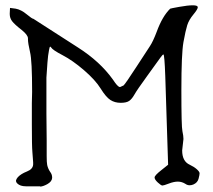

<svg xmlns="http://www.w3.org/2000/svg" viewBox="-20 -684 799 721"><path d="M706.1 8.8Q699.2 11.7 692.4 11.7Q683.6 11.7 676.8 6.8Q663.1 -2 647.9 -2Q632.8 -2 613.8 5.4Q594.7 12.7 589.8 12.7Q585 12.7 572.8 1.5Q560.5 -9.8 560.5 -17.6Q560.5 -25.4 586.9 -45.9L611.3 -65.4L600.6 -398.4Q597.7 -478.5 593.8 -479.5Q590.8 -479.5 582.5 -467.8Q574.2 -456.1 534.2 -400.9Q494.1 -345.7 484.9 -329.1Q475.6 -312.5 465.3 -305.2Q455.1 -297.9 433.1 -297.9Q411.1 -297.9 394.5 -308.6Q377.9 -319.3 357.9 -351.6Q337.9 -383.8 295.4 -420.4Q252.9 -457 215.3 -476.6Q177.7 -496.1 171.9 -505.9Q169.9 -508.8 168.9 -508.8Q166 -508.8 164.1 -496.1Q160.2 -476.6 158.2 -449.2Q156.2 -421.9 154.3 -392.6Q154.3 -392.6 154.3 -344.7Q154.3 -344.7 154.3 -257.8Q155.3 -195.3 155.3 -156.2Q155.3 -156.2 155.3 -115.2Q155.3 -115.2 155.3 -97.7Q155.3 -74.2 157.2 -64.5Q160.2 -50.8 168 -39.1Q175.8 -29.3 175.8 -17.6Q175.8 -17.6 175.8 -15.6Q174.8 -2 157.2 7.8Q140.6 16.6 130.9 16.6L129.9 15.6Q120.1 15.6 110.4 15.6H77.1Q55.7 15.6 44.9 4.9Q40 0 40 -5.9Q41 -11.7 46.9 -18.6Q58.6 -31.2 81.1 -40Q103.5 -48.8 104.5 -66.4Q104.5 -70.3 104.5 -74.2Q103.5 -89.8 101.6 -113.3Q99.6 -134.8 99.6 -216.8Q99.6 -216.8 99.6 -296.9Q99.6 -318.4 100.6 -338.9Q100.6 -457 92.8 -488.3Q85 -522.5 85 -536.1Q85 -536.1 85 -539.1Q85 -539.1 85 -540Q85 -552.7 60.5 -572.3Q35.2 -591.8 25.4 -604.5Q16.6 -616.2 16.6 -630.9Q16.6 -630.9 16.6 -633.8L17.6 -654.3L39.1 -651.4Q59.6 -647.5 80.1 -630.4Q100.6 -613.3 105.5 -613.3L272.5 -505.9Q355.5 -453.1 404.3 -384.8Q420.9 -359.4 428.7 -357.4Q428.7 -357.4 431.6 -357.4L444.3 -363.3Q452.1 -371.1 491.7 -432.1Q531.2 -493.2 543 -510.7Q554.7 -528.3 568.4 -564.5Q589.8 -623 619.1 -651.4Q620.1 -652.3 652.8 -658.2Q685.5 -664.1 704.1 -664.1Q722.7 -664.1 722.7 -656.7Q722.7 -649.4 706.1 -629.4Q689.5 -609.4 683.1 -589.4Q676.8 -569.3 668.9 -525.9Q661.1 -482.4 661.1 -345.2Q661.1 -208 665 -191.4Q668.9 -173.8 668.9 -162.1L664.1 -119.1Q664.1 -78.1 692.4 -65.4Q709 -57.6 719.2 -48.3Q729.5 -39.1 729.5 -33.2Q729.5 -27.3 725.6 -12.7Q721.7 2 706.1 8.8Z"/></svg>

Font: Drukaatie burti
Style: Light
Weight: 300
Version: Version 0.14